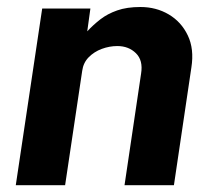

<svg xmlns="http://www.w3.org/2000/svg" viewBox="-20 -542 624 562"><path d="M26.2 0 103.5 -517H244.6L235.4 -450.3Q253 -469.3 273.9 -485.5Q294.7 -501.6 323 -511.5Q351.2 -521.5 391.1 -521.5Q437.1 -521.5 473.9 -499.8Q510.7 -478.1 529.7 -438.3Q548.7 -398.6 540.2 -344.6L489.1 0H344.5L393 -326.8Q399.2 -365.3 377.9 -386.2Q356.6 -407.2 323.4 -407.2Q300.5 -407.2 277.9 -398.9Q255.4 -390.5 239.6 -374.4Q223.8 -358.3 220.6 -334.6L170.6 0Z"/></svg>

Font: Public Sans Thin
Style: Italic
Weight: 100
Italic angle: -8°
Designer: The Public Sans project authors (U.S. Web Design System). Libre Franklin designed by Pablo Impallari and Rodrigo Fuenzal
Version: Version 2.000